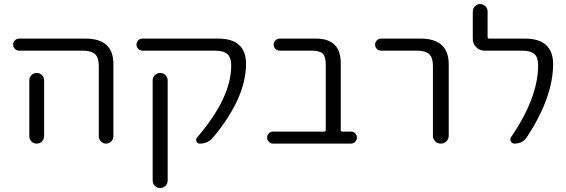

<svg xmlns="http://www.w3.org/2000/svg" viewBox="-20 -733 2801 950"><path d="M198.2 -335.9V-95.7V-58.6Q198.2 -43.9 187.5 -33.2Q176.8 -22.5 161.6 -22.5Q146.5 -22.5 135.7 -33.2Q125 -43.9 125 -58.6V-95.7V-335.9Q125 -350.6 135.7 -361.3Q146.5 -372.1 161.6 -372.1Q176.8 -372.1 187.5 -361.3Q198.2 -350.6 198.2 -335.9ZM74.2 -482.4Q62.5 -482.4 53.7 -491.2Q44.9 -500 44.9 -512.2Q44.9 -524.4 53.7 -533.2Q62.5 -542 74.2 -542H403.3Q541 -542 541 -417V-58.6Q541 -43.9 530.3 -33.2Q519.5 -22.5 504.9 -22.5Q490.2 -22.5 479.5 -33.2Q468.8 -43.9 468.8 -58.6V-407.2Q468.8 -448.2 450.2 -465.3Q431.6 -482.4 387.7 -482.4Z M735.4 160.2V-335Q735.4 -350.6 746.1 -361.3Q756.8 -372.1 772.5 -372.1Q788.1 -372.1 798.8 -361.3Q809.6 -350.6 809.6 -335V160.2Q809.6 175.8 798.8 186.5Q788.1 197.3 772.5 197.3Q756.8 197.3 746.1 186.5Q735.4 175.8 735.4 160.2ZM1059.6 -542Q1197.3 -542 1197.3 -417Q1197.3 -249 1035.2 -53.7Q1009.8 -22.5 967.8 -22.5Q957 -22.5 952.1 -33.2Q947.3 -43.9 955.1 -52.7Q1124 -249 1124 -408.2Q1124 -448.2 1105 -465.3Q1085.9 -482.4 1042 -482.4H684.6Q672.9 -482.4 664.1 -491.2Q655.3 -500 655.3 -512.2Q655.3 -524.4 664.1 -533.2Q672.9 -542 684.6 -542Z M1591.8 -414.1Q1591.8 -453.1 1576.7 -467.8Q1561.5 -482.4 1522.5 -482.4H1363.3Q1351.6 -482.4 1342.8 -491.2Q1334 -500 1334 -512.2Q1334 -524.4 1342.8 -533.2Q1351.6 -542 1363.3 -542H1543.9Q1666 -542 1666 -420.9V-89.8Q1666 -82 1673.8 -82H1716.8Q1728.5 -82 1737.3 -73.2Q1746.1 -64.5 1746.1 -52.2Q1746.1 -40 1737.3 -31.2Q1728.5 -22.5 1716.8 -22.5H1332Q1319.3 -22.5 1310.5 -31.2Q1301.8 -40 1301.8 -52.2Q1301.8 -64.5 1310.5 -73.2Q1319.3 -82 1332 -82H1584Q1591.8 -82 1591.8 -89.8Z M1866.2 -482.4Q1853.5 -482.4 1844.7 -491.2Q1835.9 -500 1835.9 -512.2Q1835.9 -524.4 1844.7 -533.2Q1853.5 -542 1866.2 -542H2060.5Q2199.2 -542 2200.2 -417V-61.5Q2200.2 -44.9 2189 -33.7Q2177.7 -22.5 2161.1 -22.5Q2144.5 -22.5 2133.3 -33.7Q2122.1 -44.9 2122.1 -61.5V-407.2Q2122.1 -448.2 2103.5 -465.3Q2085 -482.4 2041 -482.4Z M2577.1 -542Q2715.8 -542 2716.8 -417Q2716.8 -252.9 2587.9 -55.7Q2566.4 -22.5 2525.4 -22.5Q2513.7 -22.5 2507.8 -33.7Q2502 -44.9 2508.8 -54.7Q2642.6 -250 2642.6 -410.2Q2642.6 -449.2 2624 -465.8Q2605.5 -482.4 2561.5 -482.4H2377Q2353.5 -482.4 2336.4 -499.5Q2319.3 -516.6 2319.3 -540V-675.8Q2319.3 -691.4 2330.1 -702.1Q2340.8 -712.9 2356 -712.9Q2371.1 -712.9 2381.8 -702.1Q2392.6 -691.4 2392.6 -675.8V-548.8Q2392.6 -542 2400.4 -542Z"/></svg>

Font: Gen Jyuu Gothic P Normal
Style: Regular
Weight: 300
Designer: [Source Han Sans]
Ryoko NISHIZUKA  (kana & ideographs); Paul D. Hunt (Latin, Greek & Cyrillic); Wenlong ZHANG  (bopomofo
Version: Version 1.002.20150607